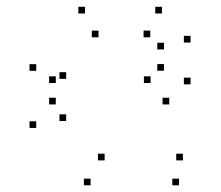

<svg xmlns="http://www.w3.org/2000/svg" viewBox="-20 -544 660 574"><path d="M515.2 10V-10H495.2V10ZM526.8 -64.5V-84.5H506.8V-64.5ZM292.8 -64.5V-84.5H272.8V-64.5ZM177.8 -182.2V-202.2H157.8V-182.2ZM177.8 -308.2V-328.2H157.8V-308.2ZM274.5 -432.5V-452.5H254.5V-432.5ZM429.2 -432.5V-452.5H409.2V-432.5ZM470.2 -396.2V-416.2H450.2V-396.2ZM470.2 -332.5V-352.5H450.2V-332.5ZM430.2 -295.8V-315.8H410.2V-295.8ZM146.8 -295.8V-315.8H126.8V-295.8ZM146.8 -231.8V-251.8H126.8V-231.8ZM486 -231.8V-251.8H466V-231.8ZM549.7 -291.8V-311.8H529.7V-291.8ZM549.7 -416.8V-436.8H529.7V-416.8ZM464.2 -503.7V-523.7H444.2V-503.7ZM234.2 -503.7V-523.7H214.2V-503.7ZM88.3 -332.2V-352.2H68.3V-332.2ZM88.3 -161.5V-181.5H68.3V-161.5ZM250.8 10V-10H230.8V10Z"/></svg>

Font: Monaspace Krypton Dots Var
Style: Regular
Weight: 400
Designer: Riley Cran and the Lettermatic Team
Version: Version 1.100 (Monaspace Krypton Dots)